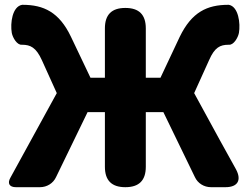

<svg xmlns="http://www.w3.org/2000/svg" viewBox="-20 -778 1042 798"><path d="M894 -195 787 -391 849 -528C872 -581 895 -592 930 -592C930 -592 931 -592 931 -592C951 -590 969 -621 973 -641C980 -681 971 -751 931 -758C930 -758 930 -758 929 -758C841 -758 777 -728 727 -625L647 -455H586V-660C586 -717 558 -745 501 -745C444 -745 416 -717 416 -660V-455H356L275 -625C226 -728 161 -758 74 -758C73 -758 73 -758 72 -758C31 -751 22 -682 29 -641C33 -621 51 -590 71 -592C71 -592 72 -592 72 -592C106 -592 130 -581 154 -528L216 -391L23 -39C10 -16 19 0 46 0H97H146C175 0 201 -16 213 -42L344 -312H416V-85C416 -28 444 0 501 0C558 0 586 -28 586 -85V-312H659L790 -42C802 -16 828 0 857 0H917C968 0 985 -29 961 -74Z"/></svg>

Font: GenSenRounded2 TW H
Style: Regular
Weight: 900
Version: Version 2.100;PS 2.1;hotconv 16.6.51;makeotf.lib2.5.65220 DE